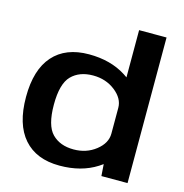

<svg xmlns="http://www.w3.org/2000/svg" viewBox="-114 -890 957 1000"><g transform="rotate(15 364.5 -390.5)"><path d="M520.5 0H661.5V-785H513.5V-99ZM295 4Q412 4 495 -49Q578 -102 578 -155.5L513.5 -227Q513.5 -175.5 463.2 -136Q413 -96.5 344 -96.5Q270.5 -96.5 227.8 -139.8Q185 -183 185 -296Q185 -408.5 227.8 -451.8Q270.5 -495 344 -495Q413 -495 463.2 -455.8Q513.5 -416.5 513.5 -366L578 -436.5Q578 -490 495 -543Q412 -596 295 -596Q169.5 -596 102 -520Q34.5 -444 34.5 -297Q34.5 -149.5 102 -72.8Q169.5 4 295 4Z"/></g></svg>

Font: Anybody SemiExpanded SemiBold
Style: Regular
Weight: 600
Width: 6
Designer: Tyler Finck
Foundry: Etcetera Type Company
Version: Version 1.113;gftools[0.9.25]